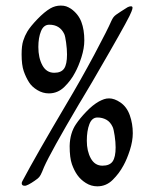

<svg xmlns="http://www.w3.org/2000/svg" viewBox="-20 -655 538 677"><path d="M152.3 -325.7Q183.6 -325.7 207 -348.6Q230.5 -371.6 244.6 -398.9Q256.8 -420.9 267.1 -452.9Q277.3 -484.9 277.3 -512.7Q277.3 -550.3 266.8 -577.9Q256.3 -605.5 230.5 -624Q221.2 -629.9 213.4 -632.6Q205.6 -635.3 194.3 -635.3Q174.8 -635.3 157.7 -625.5Q136.7 -613.3 111.8 -587.4Q86.9 -561.5 76.2 -543.5Q67.4 -528.8 61.8 -511.2Q56.2 -493.7 56.2 -463.4Q56.2 -425.8 63.7 -404.1Q71.3 -382.3 82.5 -364.7Q92.3 -349.1 111.6 -337.4Q130.9 -325.7 152.3 -325.7ZM56.6 -8.8Q56.6 0 66.9 0Q70.8 0 72.8 -1Q80.1 -3.4 91.1 -10.3Q102.1 -17.1 112.8 -25.4Q118.7 -29.8 123.3 -38.3Q127.9 -46.9 135.3 -65.9Q158.7 -118.7 258.8 -288.6L268.6 -304.7Q293 -344.2 365.5 -470.5Q438 -596.7 443.4 -613.8Q447.3 -623.5 447.3 -627.4Q447.3 -632.8 441.9 -632.8Q436 -632.8 429.7 -629.4Q402.3 -612.3 389.2 -603Q383.3 -598.6 379.9 -594Q376.5 -589.4 372.6 -581.1Q359.9 -551.3 312.3 -461.9Q264.6 -372.6 212.9 -286.1Q106.4 -106 59.6 -17.6Q56.6 -12.7 56.6 -8.8ZM115.2 -489.3Q115.2 -522 124.5 -544.9Q133.8 -567.9 153.8 -567.9Q190.9 -567.9 206.5 -535.2Q210 -527.8 213.1 -504.9Q216.3 -481.9 216.3 -462.9Q216.3 -428.2 206.1 -413.3Q195.8 -398.4 171.4 -398.4Q143.6 -398.4 129.4 -424.8Q115.2 -451.2 115.2 -489.3ZM323.2 2Q354.5 2 377.4 -20.8Q400.4 -43.5 415.5 -71.8Q427.7 -93.8 438 -125.7Q448.2 -157.7 448.2 -185.5Q448.2 -218.8 437.7 -248.5Q427.2 -278.3 404.3 -293.9Q383.3 -308.1 364.7 -308.1Q355 -308.1 346.7 -305.2Q338.4 -302.2 329.1 -297.4Q306.6 -284.7 284.2 -261.2Q261.7 -237.8 248 -217.3Q226.6 -186 225.6 -140.1Q225.6 -98.6 233.6 -75.9Q241.7 -53.2 252.9 -37.6Q264.2 -21.5 282.7 -9.8Q301.3 2 323.2 2ZM286.1 -158.7Q286.1 -193.8 295.2 -217.3Q304.2 -240.7 323.7 -240.7Q340.8 -240.7 355 -232.9Q369.1 -225.1 377.4 -207Q380.9 -199.2 384.3 -176.5Q387.7 -153.8 387.7 -135.3Q387.7 -101.1 377.2 -85.9Q366.7 -70.8 341.3 -70.8Q314.5 -70.8 300.3 -96.4Q286.1 -122.1 286.1 -158.7Z"/></svg>

Font: David Libre
Style: Regular
Weight: 400
Version: Version 1.000